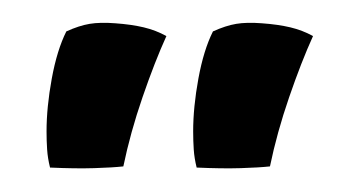

<svg xmlns="http://www.w3.org/2000/svg" viewBox="-20 -765 300 165"><path d="M79 -745Q93 -744 103.5 -741.5Q114 -739 123 -734Q113 -712 102.5 -681.5Q92 -651 86 -622Q77 -621 61 -620.5Q45 -620 23 -621Q21 -629 20.5 -636.5Q20 -644 20 -652Q20 -673 24.5 -697.5Q29 -722 37 -738Q48 -743 57 -744.5Q66 -746 79 -745ZM205 -745Q219 -744 229.5 -741.5Q240 -739 249 -734Q239 -712 228.5 -681.5Q218 -651 212 -622Q203 -621 187 -620.5Q171 -620 149 -621Q147 -629 146.5 -636.5Q146 -644 146 -652Q146 -673 150.5 -697.5Q155 -722 163 -738Q174 -743 183 -744.5Q192 -746 205 -745Z"/></svg>

Font: Atma
Style: Regular
Weight: 400
Designer: Gregori Vincens, Jeremie Hornus, Riccardo Olocco, Yoann Minet.
Foundry: black foundry
Version: Version 1.102;PS 1.100;hotconv 1.0.86;makeotf.lib2.5.63406